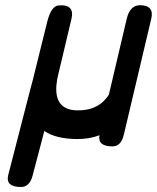

<svg xmlns="http://www.w3.org/2000/svg" viewBox="-20 -538 617 755"><path d="M421.9 37.6Q363.3 37.6 371.1 -6.3Q332.5 8.8 284.2 8.8Q199.7 8.3 154.3 -22.9L108.4 151.9Q96.7 197.3 62.5 197.3Q0 197.3 12.7 148.9L98.6 -184.6Q98.6 -184.6 108.9 -223.1L166 -453.6Q181.6 -514.2 210 -516.6Q275.4 -522.5 260.7 -462.4L210 -249Q206.5 -234.9 204.1 -222.2Q204.1 -215.3 202.1 -206.5Q192.4 -106 282.7 -104Q367.7 -102.1 408.2 -166L478.5 -464.8Q491.2 -518.1 532.2 -517.6Q587.4 -516.1 574.7 -463.9L466.8 -7.8Q456.1 37.6 421.9 37.6Z"/></svg>

Font: Comic Relief
Style: Regular
Weight: 400
Designer: Jeff Davis
Foundry: Loudifier
Version: Version 1.0